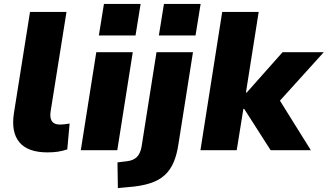

<svg xmlns="http://www.w3.org/2000/svg" viewBox="-20 -766 1671 979"><path d="M222 11Q122 11 79 -40.5Q36 -92 51 -189L133 -705H319L238 -197Q235 -175 239 -160.5Q243 -146 254.5 -138.5Q266 -131 285 -131Q298 -131 310 -132.5Q322 -134 335 -136L323 -4Q298 4 274.5 7.5Q251 11 222 11Z M484 -585 510 -746H697L671 -585ZM392 0 471 -500H657L578 0Z M790 -585 816 -746H1003L977 -585ZM581 193 579 62 628 56Q661 52 678.5 34Q696 16 702 -19L778 -500H964L890 -32Q882 22 865.5 61Q849 100 820.5 126.5Q792 153 746.5 168Q701 183 635 188Z M1002 0 1113 -705H1299L1234 -294H1238L1421 -500H1631L1386 -229V-287L1565 0H1360L1225 -211H1221L1187 0Z"/></svg>

Font: Nunito Sans 9pt Black
Style: Italic
Weight: 900
Italic angle: -9°
Version: Version 3.101;gftools[0.9.27]